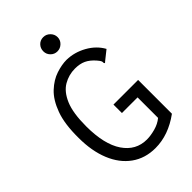

<svg xmlns="http://www.w3.org/2000/svg" viewBox="-240 -883 980 980"><g transform="rotate(-45 250.0 -393.0)"><path d="M277 10Q203 10 148.5 -29Q94 -68 65 -139Q36 -210 36 -304Q35 -405 58.5 -469Q82 -533 119.5 -568Q157 -603 198.5 -616.5Q240 -630 274 -630Q330 -629 381 -600.5Q432 -572 458 -525L409 -486L401 -479L397 -485Q398 -493 394.5 -499.5Q391 -506 380 -519Q357 -545 332.5 -556.5Q308 -568 273 -568Q228 -568 189.5 -545.5Q151 -523 128 -469Q105 -415 105 -319Q105 -189 151.5 -120.5Q198 -52 277 -52Q304 -52 337.5 -61Q371 -70 395 -90V-238H282V-299H460V-55Q371 10 277 10ZM272 -693Q251 -693 236 -708Q221 -723 221 -744Q221 -766 235.5 -781Q250 -796 272 -796Q293 -796 308.5 -780.5Q324 -765 324 -744Q324 -723 308.5 -708Q293 -693 272 -693Z"/></g></svg>

Font: Ligconsolata
Style: Regular
Weight: 400
Monospace: yes
Designer: Raph Levien, Cyreal, Brenton Simpson
Foundry: Raph Levien, Cyreal, Google
Version: Version 3.001; ttfautohint (v1.8.2.53-6de2)